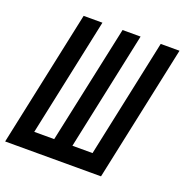

<svg xmlns="http://www.w3.org/2000/svg" viewBox="-133 -826 906 941"><g transform="rotate(20 319.5 -355.0)"><path d="M-6 0 145 -710H243L112 -93H216L348 -710H442L311 -93H416L547 -710H645L494 0Z"/></g></svg>

Font: Geist Mono Medium
Style: Italic
Weight: 500
Italic angle: -12°
Monospace: yes
Designer: Basement.studio, Andrés Briganti, Mateo Zaragoza
Foundry: Basement.studio, Vercel, Andrés Briganti, Guido Ferreyra, Mateo Zaragoza
Version: Version 1.500; ttfautohint (v1.8.4.7-5d5b)